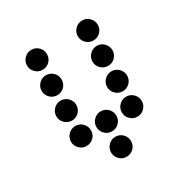

<svg xmlns="http://www.w3.org/2000/svg" viewBox="-154 -789 855 895"><g transform="rotate(-30 273.5 -342.0)"><path d="M136.7 -561.5Q114.7 -561.5 98.9 -577.1Q83 -592.8 83 -615.2Q83 -637.2 98.9 -653.1Q114.7 -668.9 136.7 -668.9Q159.2 -668.9 174.8 -653.1Q190.4 -637.2 190.4 -615.2Q190.4 -592.8 174.8 -577.1Q159.2 -561.5 136.7 -561.5ZM410.2 -561.5Q388.2 -561.5 372.3 -577.1Q356.4 -592.8 356.4 -615.2Q356.4 -637.2 372.3 -653.1Q388.2 -668.9 410.2 -668.9Q432.6 -668.9 448.2 -653.1Q463.9 -637.2 463.9 -615.2Q463.9 -592.8 448.2 -577.1Q432.6 -561.5 410.2 -561.5ZM136.7 -424.8Q114.7 -424.8 98.9 -440.4Q83 -456.1 83 -478.5Q83 -500.5 98.9 -516.4Q114.7 -532.2 136.7 -532.2Q159.2 -532.2 174.8 -516.4Q190.4 -500.5 190.4 -478.5Q190.4 -456.1 174.8 -440.4Q159.2 -424.8 136.7 -424.8ZM410.2 -424.8Q388.2 -424.8 372.3 -440.4Q356.4 -456.1 356.4 -478.5Q356.4 -500.5 372.3 -516.4Q388.2 -532.2 410.2 -532.2Q432.6 -532.2 448.2 -516.4Q463.9 -500.5 463.9 -478.5Q463.9 -456.1 448.2 -440.4Q432.6 -424.8 410.2 -424.8ZM136.7 -288.1Q114.7 -288.1 98.9 -303.7Q83 -319.3 83 -341.8Q83 -363.8 98.9 -379.6Q114.7 -395.5 136.7 -395.5Q159.2 -395.5 174.8 -379.6Q190.4 -363.8 190.4 -341.8Q190.4 -319.3 174.8 -303.7Q159.2 -288.1 136.7 -288.1ZM410.2 -288.1Q388.2 -288.1 372.3 -303.7Q356.4 -319.3 356.4 -341.8Q356.4 -363.8 372.3 -379.6Q388.2 -395.5 410.2 -395.5Q432.6 -395.5 448.2 -379.6Q463.9 -363.8 463.9 -341.8Q463.9 -319.3 448.2 -303.7Q432.6 -288.1 410.2 -288.1ZM136.7 -151.4Q114.7 -151.4 98.9 -167Q83 -182.6 83 -205.1Q83 -227.1 98.9 -242.9Q114.7 -258.8 136.7 -258.8Q159.2 -258.8 174.8 -242.9Q190.4 -227.1 190.4 -205.1Q190.4 -182.6 174.8 -167Q159.2 -151.4 136.7 -151.4ZM273.4 -151.4Q251.5 -151.4 235.6 -167Q219.7 -182.6 219.7 -205.1Q219.7 -227.1 235.6 -242.9Q251.5 -258.8 273.4 -258.8Q295.9 -258.8 311.5 -242.9Q327.1 -227.1 327.1 -205.1Q327.1 -182.6 311.5 -167Q295.9 -151.4 273.4 -151.4ZM410.2 -151.4Q388.2 -151.4 372.3 -167Q356.4 -182.6 356.4 -205.1Q356.4 -227.1 372.3 -242.9Q388.2 -258.8 410.2 -258.8Q432.6 -258.8 448.2 -242.9Q463.9 -227.1 463.9 -205.1Q463.9 -182.6 448.2 -167Q432.6 -151.4 410.2 -151.4ZM273.4 -14.6Q251.5 -14.6 235.6 -30.3Q219.7 -45.9 219.7 -68.4Q219.7 -90.3 235.6 -106.2Q251.5 -122.1 273.4 -122.1Q295.9 -122.1 311.5 -106.2Q327.1 -90.3 327.1 -68.4Q327.1 -45.9 311.5 -30.3Q295.9 -14.6 273.4 -14.6Z"/></g></svg>

Font: DatDot
Style: Regular
Weight: 400
Designer: GGBot
Version: 1.00